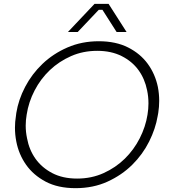

<svg xmlns="http://www.w3.org/2000/svg" viewBox="-20 -964 910 1001"><path d="M374 17Q282 17 218 -17Q154 -51 116 -105Q78 -159 65 -226Q58 -262 58 -298Q58 -329 63 -359L65 -375Q76 -444 111 -511Q146 -578 201.5 -631Q257 -684 331.5 -716.5Q406 -749 495 -749Q584 -749 648 -716.5Q712 -684 750.5 -631Q789 -578 803 -511Q810 -475 810 -438Q810 -407 805 -375L802 -359Q791 -293 757.5 -226Q724 -159 669.5 -105Q615 -51 540.5 -17Q466 17 374 17ZM382 -33Q457 -33 520 -61.5Q583 -90 630.5 -136.5Q678 -183 708.5 -243Q739 -303 749 -366Q754 -396 754 -425Q754 -460 747 -493Q735 -553 702 -598.5Q669 -644 614.5 -671.5Q560 -699 487 -699Q413 -699 350.5 -671.5Q288 -644 240 -598.5Q192 -553 160.5 -492.5Q129 -432 119 -366Q114 -337 114 -309Q114 -276 121 -243Q132 -183 165 -136.5Q198 -90 252.5 -61.5Q307 -33 382 -33ZM334 -797 473 -944H546L640 -797H588L514 -913H495L385 -797Z"/></svg>

Font: Sora ExtraLight
Style: Italic
Weight: 200
Designer: Jonathan Barnbrook, Juli√°n Moncada
Version: Version 1.000